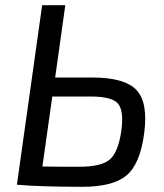

<svg xmlns="http://www.w3.org/2000/svg" viewBox="-20 -710 631 738"><path d="M192 -412H335Q460 -412 505 -363.5Q550 -315 534 -196Q518 -78 465.5 -35Q413 8 297 8Q134 8 45 0L142 -690H231ZM181 -339 143 -70Q181 -69 284 -69Q369 -69 401.5 -96.5Q434 -124 446 -205Q457 -282 434.5 -310.5Q412 -339 329 -339Z"/></svg>

Font: Exo 2.0
Style: Italic
Weight: 400
Italic angle: -8°
Designer: Natanael Gama
Version: Version 1.001;PS 001.001;hotconv 1.0.70;makeotf.lib2.5.58329